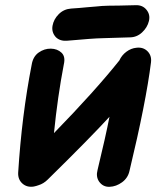

<svg xmlns="http://www.w3.org/2000/svg" viewBox="-20 -717 625 740"><path d="M110 2Q120 0 128 -3Q148 -9 164 -25Q327 -185 402 -267Q387 -190 356 -62Q349 -36 362 -17Q377 4 402.5 3Q428 2 450.5 -14.5Q473 -31 479 -58Q543 -324 562 -477Q565 -503 548.5 -519.5Q532 -536 506 -533Q485 -531 467 -517.5Q449 -504 440 -484Q345 -365 188 -204Q202 -344 226 -469Q233 -499 217 -514Q201 -529 176 -529.5Q151 -530 129 -514.5Q107 -499 102 -467Q64 -273 50 -51Q49 -25 66.5 -9.5Q84 6 110 2ZM238 -560Q250 -561 274.5 -563Q299 -565 322.5 -567Q346 -569 353 -569Q361 -569 381.5 -570Q402 -571 414 -571Q445 -572 480 -573Q507 -573 527.5 -592Q548 -611 554 -636Q560 -661 544 -680Q529 -698 503 -697Q471 -696 440 -695.5Q409 -695 397 -695Q392 -695 373 -694Q353 -692 351 -692Q348 -692 315 -689Q286 -686 254 -684Q226 -682 206.5 -662.5Q187 -643 182.5 -618Q178 -593 195 -574Q211 -558 238 -560Z"/></svg>

Font: Balsamiq Sans
Style: Bold Italic
Weight: 700
Italic angle: -12°
Designer: Michael Angeles
Foundry: Balsamiq SRL
Version: Version 1.020; ttfautohint (v1.8.4.7-5d5b);gftools[0.9.26]